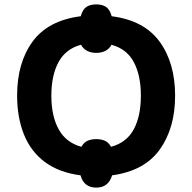

<svg xmlns="http://www.w3.org/2000/svg" viewBox="-20 -794 876 875"><path d="M419 61Q362 61 347 5Q248 -8 184 -56Q120 -104 89 -181.5Q58 -259 58 -359Q58 -508 128.5 -604.5Q199 -701 348 -720Q357 -752 374.5 -763Q392 -774 419 -774Q445 -774 462.5 -763Q480 -752 489 -720Q637 -701 707.5 -604Q778 -507 778 -358Q778 -210 708 -112.5Q638 -15 491 5Q474 61 419 61ZM351 -125Q362 -145 379 -152.5Q396 -160 419 -160Q441 -160 458 -152.5Q475 -145 486 -125Q557 -144 589.5 -204.5Q622 -265 622 -358Q622 -450 590 -510.5Q558 -571 488 -590Q478 -571 460 -562Q442 -553 419 -553Q370 -553 349 -590Q279 -571 246.5 -510.5Q214 -450 214 -358Q214 -265 247.5 -204.5Q281 -144 351 -125Z"/></svg>

Font: Noto Sans IKEA
Style: Bold
Weight: 600
Designer: Monotype Design Team
Foundry: Monotype Imaging Inc.
Version: Version 2.001